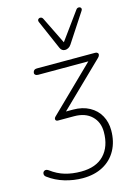

<svg xmlns="http://www.w3.org/2000/svg" viewBox="-171 -832 785 1094"><g transform="rotate(-15 221.5 -285.0)"><path d="M-23 125Q-34 117 -33 105.5Q-32 94 -22 89.5Q-12 85 1 94Q41 124 84 136.5Q127 149 178 149Q267 149 314 99.5Q361 50 361 -36Q361 -94 323.5 -130Q286 -166 220 -166H125Q118 -166 114 -170Q110 -174 111 -180Q112 -186 117 -191L393 -460V-447H84Q73 -447 67 -452.5Q61 -458 63 -466Q66 -484 86 -484H430Q439 -484 444 -479Q449 -474 447 -466Q445 -458 436 -450L162 -184L160 -204H224Q280 -204 321 -181.5Q362 -159 383 -120.5Q404 -82 404 -34Q404 32 376.5 82.5Q349 133 298 160.5Q247 188 178 188Q125 188 72.5 172.5Q20 157 -23 125ZM240 -565 166 -735Q161 -746 166.5 -752.5Q172 -759 181 -758Q190 -757 195 -747L273 -588L390 -749Q396 -758 405.5 -758Q415 -758 419 -751Q423 -744 416 -734L306 -566Q299 -555 289 -549.5Q279 -544 269 -544Q249 -544 240 -565Z"/></g></svg>

Font: SN Pro Thin
Style: Italic
Weight: 200
Italic angle: -9°
Designer: Tobias Whetton
Foundry: Supernotes
Version: Version 1.003;Glyphs 3.3 (3324)